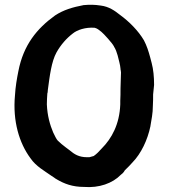

<svg xmlns="http://www.w3.org/2000/svg" viewBox="-20 -756 698 795"><path d="M42 -361C32 -254 60 -163 106 -101C129 -67 165 -48 193 -28C200 -23 206 -20 212 -15H213L214 -14C246 5 280 18 328 18C390 23 446 3 480 -32C484 -35 492 -41 497 -51C508 -61 519 -73 529 -84C564 -120 591 -176 603 -234V-235C607 -260 613 -286 613 -319C614 -334 614 -350 614 -365C615 -373 617 -396 618 -404V-405C618 -438 615 -469 608 -495L602 -518C595 -544 588 -566 576 -589C553 -628 516 -666 476 -695C456 -711 431 -729 397 -733C371 -737 351 -737 329 -735H327C280 -726 243 -715 208 -692C133 -638 77 -570 56 -461C50 -431 44 -397 42 -361ZM174 -324C174 -340 175 -352 176 -369C177 -371 178 -376 178 -383C186 -443 193 -501 214 -539C232 -571 255 -597 281 -617C299 -632 334 -644 372 -641C383 -638 389 -633 400 -624C409 -617 447 -575 451 -565L452 -564V-563C459 -552 463 -541 467 -527C471 -509 478 -488 479 -471V-469C480 -466 480 -464 481 -456C481 -440 479 -408 479 -389C479 -372 479 -355 478 -339V-324C475 -242 443 -183 401 -141C389 -128 381 -119 368 -110C362 -108 355 -106 350 -105H341C307 -105 288 -117 268 -134L252 -146C240 -155 229 -164 219 -174C214 -179 206 -195 200 -208C187 -239 176 -276 174 -324Z"/></svg>

Font: Hussar Pisanka
Style: Bd
Weight: 700
Designer: Robert Jablonski
Foundry: Cannot Into Space Fonts
Version: Version 1.070